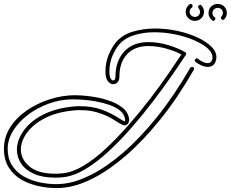

<svg xmlns="http://www.w3.org/2000/svg" viewBox="-41 -903 1173 976"><path d="M245 53Q202 53 155 43Q108 33 68.5 10.5Q29 -12 4 -51Q-21 -90 -21 -147Q-21 -206 11 -256Q43 -306 96.5 -342.5Q150 -379 214 -399Q278 -419 341 -419Q376 -419 420.5 -413Q465 -407 507.5 -393.5Q550 -380 580 -357Q610 -334 615 -300Q617 -286 610.5 -276Q604 -266 593 -266Q585 -266 578 -270Q561 -279 545 -289.5Q529 -300 511 -309Q486 -322 450.5 -332.5Q415 -343 369 -343Q362 -343 354 -343Q346 -343 338 -342Q248 -334 187.5 -302.5Q127 -271 96 -228Q65 -185 65 -143Q65 -94 108.5 -57Q152 -20 240 -20Q248 -20 257.5 -20.5Q267 -21 277 -22Q328 -27 384.5 -61Q441 -95 499 -149.5Q557 -204 613.5 -268.5Q670 -333 721 -399.5Q772 -466 813 -525.5Q854 -585 881 -626Q850 -643 804 -656Q758 -669 714 -669Q643 -669 604.5 -627Q566 -585 566 -514Q566 -495 556.5 -485Q547 -475 534 -475Q520 -475 507.5 -490Q495 -505 495 -539Q495 -587 512 -626Q529 -665 549 -689Q581 -726 634 -742Q687 -758 747 -758Q803 -758 858 -746.5Q913 -735 958.5 -714.5Q1004 -694 1031.5 -668Q1059 -642 1059 -612Q1059 -608 1058.5 -604.5Q1058 -601 1057 -597Q1052 -578 1041 -570.5Q1030 -563 1016 -563Q1000 -563 983 -570.5Q966 -578 953 -588Q949 -591 949 -595Q949 -601 954.5 -605Q960 -609 965 -604Q974 -597 988 -589.5Q1002 -582 1015 -582Q1023 -582 1029 -586.5Q1035 -591 1038 -602Q1039 -604 1039 -607Q1039 -610 1039 -612Q1039 -636 1013 -658.5Q987 -681 943.5 -699.5Q900 -718 848 -728.5Q796 -739 744 -739Q689 -739 641.5 -724.5Q594 -710 565 -677Q546 -655 530.5 -619Q515 -583 515 -539Q515 -516 521 -505Q527 -494 534 -494Q546 -494 546 -514Q546 -592 590 -640.5Q634 -689 714 -689Q765 -689 816.5 -673Q868 -657 900 -638Q909 -633 903 -623Q875 -580 832.5 -519Q790 -458 738.5 -390Q687 -322 629 -255.5Q571 -189 510.5 -133Q450 -77 391 -42Q332 -7 278 -2Q268 -1 258.5 -0.5Q249 0 240 0Q175 0 131.5 -19.5Q88 -39 66.5 -71.5Q45 -104 45 -142Q45 -189 77.5 -236.5Q110 -284 175 -318.5Q240 -353 336 -362Q344 -363 353 -363Q362 -363 369 -363Q427 -363 475 -346Q523 -329 572 -297Q577 -294 582 -291Q587 -288 592 -286Q595 -286 595 -291Q595 -296 595 -297Q591 -323 569 -341Q547 -359 514.5 -370Q482 -381 446.5 -387.5Q411 -394 379.5 -396Q348 -398 328 -398Q268 -398 209 -377Q150 -356 102.5 -320.5Q55 -285 26.5 -239.5Q-2 -194 -2 -146Q-2 -97 20 -62.5Q42 -28 78.5 -7Q115 14 158.5 23.5Q202 33 244 33Q253 33 262 32.5Q271 32 280 31Q343 25 421 -14Q499 -53 584.5 -126.5Q670 -200 757 -308Q844 -416 926 -558Q929 -563 935 -563Q940 -563 944 -558.5Q948 -554 944 -548Q862 -405 773.5 -295.5Q685 -186 598 -111Q511 -36 430 4.5Q349 45 282 51Q273 52 264 52.5Q255 53 245 53ZM949 -797Q930 -797 916.5 -810.5Q903 -824 903 -843Q903 -865 922 -881Q926 -883 928 -883Q938 -883 938 -872Q938 -867 934 -864Q923 -858 923 -843Q923 -832 931 -824.5Q939 -817 950 -817Q961 -817 968.5 -824.5Q976 -832 976 -843Q976 -852 969 -861Q966 -864 966 -868Q966 -874 972 -877.5Q978 -881 983 -875Q996 -862 996 -843Q996 -824 982.5 -810.5Q969 -797 949 -797ZM1038 -799Q1019 -815 1019 -837Q1019 -857 1032.5 -870Q1046 -883 1065 -883Q1085 -883 1098.5 -870Q1112 -857 1112 -837Q1112 -818 1099 -805Q1096 -802 1092 -802Q1087 -802 1083.5 -807.5Q1080 -813 1085 -819Q1092 -828 1092 -837Q1092 -848 1084.5 -855.5Q1077 -863 1066 -863Q1055 -863 1047 -855.5Q1039 -848 1039 -837Q1039 -822 1050 -816Q1054 -813 1054 -808Q1054 -803 1049 -799Q1044 -795 1038 -799Z"/></svg>

Font: Neonderthaw
Style: Regular
Weight: 400
Designer: Robert E. Leuschke
Foundry: Robert E. Leuschke
Version: Version 1.010; ttfautohint (v1.8.3)